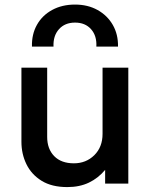

<svg xmlns="http://www.w3.org/2000/svg" viewBox="-20 -784 644 820"><path d="M267.5 15Q201 15 157.8 -11.8Q114.5 -38.5 93 -82.5Q71.5 -126.5 71.5 -178.5V-495H181.5V-199Q181.5 -148 211.5 -117.2Q241.5 -86.5 295.5 -86.5Q347.5 -86.5 382.8 -121.2Q418 -156 418 -212.5V-495H528V0H429V-58.5Q400 -23.5 360 -4.2Q320 15 267.5 15ZM116.5 -585Q115 -637.5 137.8 -678Q160.5 -718.5 202.8 -741.5Q245 -764.5 300.5 -764.5Q355 -764.5 396.8 -741.2Q438.5 -718 461.8 -677.5Q485 -637 484 -585H391.5Q394 -631 369 -659.2Q344 -687.5 300.5 -687.5Q257 -687.5 231.8 -659.2Q206.5 -631 208.5 -585Z"/></svg>

Font: Geologica
Style: Regular
Weight: 400
Designer: Sindre Bremnes, Frode Helland
Foundry: Monokrom Skriftforlag AS
Version: Version 1.010; ttfautohint (v1.8.4.7-5d5b);gftools[0.9.28]